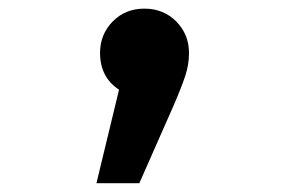

<svg xmlns="http://www.w3.org/2000/svg" viewBox="-20 -216 655 436"><path d="M307.7 -196.4Q351.3 -196.4 380.3 -167.2Q409.2 -137.9 409.2 -95.4Q409.2 -69.2 400.5 -43.1Q391.8 -16.9 373.8 24.6L296.4 200H199L250.3 -12.3Q207.2 -40.5 207.2 -95.9Q207.2 -137.9 235.9 -167.2Q264.6 -196.4 307.7 -196.4Z"/></svg>

Font: Fira Code SemiBold
Style: Regular
Weight: 600
Designer: Carrois Corporate, Edenspiekermann AG, Nikita Prokopov
Foundry: Carrois Corporate, Edenspiekermann AG, Nikita Prokopov
Version: Version 6.002